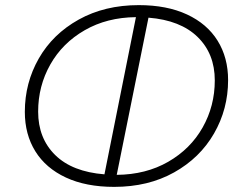

<svg xmlns="http://www.w3.org/2000/svg" viewBox="-20 -725 952 750"><path d="M871 -412Q871 -299 816 -203.5Q761 -108 660 -51.5Q559 5 426 5Q316 5 237.5 -31.5Q159 -68 118 -134Q77 -200 77 -288Q77 -401 131.5 -496.5Q186 -592 287.5 -648.5Q389 -705 522 -705Q632 -705 710.5 -668.5Q789 -632 830 -566Q871 -500 871 -412ZM388 -44 511 -658Q398 -657 311 -607Q224 -557 176.5 -473Q129 -389 129 -289Q129 -185 195.5 -119.5Q262 -54 388 -44ZM819 -411Q819 -515 752 -580.5Q685 -646 560 -656L436 -42Q550 -43 637 -93Q724 -143 771.5 -227Q819 -311 819 -411Z"/></svg>

Font: Montserrat Alternates Light
Style: Italic
Weight: 300
Italic angle: -11.3°
Designer: Julieta Ulanovsky
Foundry: Julieta Ulanovsky
Version: Version 7.200